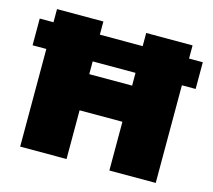

<svg xmlns="http://www.w3.org/2000/svg" viewBox="-101 -822 1045 944"><g transform="rotate(15 422.0 -350.0)"><path d="M531 0V-248H313V0H77V-497H7V-633H77V-700H313V-633H531V-700H767V-633H837V-497H767V0ZM313 -432H531V-497H313Z"/></g></svg>

Font: Montserrat Black
Style: Regular
Weight: 900
Designer: Julieta Ulanovsky
Foundry: Julieta Ulanovsky
Version: Version 9.000; ttfautohint (v1.8.4.7-5d5b)